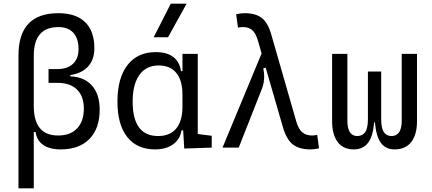

<svg xmlns="http://www.w3.org/2000/svg" viewBox="-20 -815 2384 1060"><path d="M314.5 9.8Q253.9 9.8 218.3 -15.1Q182.6 -40 176.8 -85.9H166.5V224.6H82V-509.3Q82 -742.2 302.2 -742.2Q399.4 -742.2 450.2 -692.6Q501 -643.1 501 -548.3Q501 -486.3 466.6 -448.2Q432.1 -410.2 368.2 -400.4V-393.6Q445.8 -390.1 488 -342.3Q530.3 -294.4 530.3 -210Q530.3 -105.5 473.9 -47.9Q417.5 9.8 314.5 9.8ZM166.5 -229.5Q166.5 -66.9 300.8 -66.9Q368.7 -66.9 405.8 -106.2Q442.9 -145.5 442.9 -216.3Q442.9 -283.2 405.3 -320.3Q367.7 -357.4 298.8 -357.4H248V-433.6H295.9Q352.1 -433.6 382.8 -462.6Q413.6 -491.7 413.6 -543.5Q413.6 -602.5 384.8 -634Q356 -665.5 302.2 -665.5Q166.5 -665.5 166.5 -507.8Z M835.4 9.8Q736.8 9.8 682.6 -58.3Q628.4 -126.5 628.4 -253.9Q628.4 -384.3 683.8 -455.8Q739.3 -527.3 839.8 -527.3Q902.3 -527.3 937 -500.2Q971.7 -473.1 979.5 -422.4H987.3V-517.6H1071.8V-75.2L1148.9 -65.4V0L997.1 4.9L991.2 -95.2H981.9Q975.1 -47.4 936.5 -18.8Q897.9 9.8 835.4 9.8ZM987.3 -225.1V-292.5Q987.3 -370.6 953.6 -412.1Q919.9 -453.6 856 -453.6Q787.1 -453.6 749.8 -401.6Q712.4 -349.6 712.4 -253.9Q712.4 -64 853 -64Q918.5 -64 952.9 -105.5Q987.3 -147 987.3 -225.1ZM828.6 -609.4 922.9 -794.9H1010.3L907.7 -609.4Z M1693.4 9.8Q1632.8 9.8 1597.2 -17.3Q1561.5 -44.4 1541.5 -114.3L1446.8 -441.4L1433.6 -437.5Q1438.5 -413.6 1438.5 -391.6Q1438.5 -356 1425.8 -324.2L1297.9 0H1208.5L1424.3 -520L1404.3 -589.4Q1392.1 -631.8 1372.6 -648.7Q1353 -665.5 1321.8 -665.5Q1315.4 -665.5 1308.8 -665Q1302.2 -664.6 1293.9 -662.1L1283.7 -736.3Q1307.1 -742.2 1331.5 -742.2Q1390.1 -742.2 1424.3 -716.6Q1458.5 -690.9 1477.5 -625L1614.7 -147.9Q1627.4 -103 1648.4 -85Q1669.4 -66.9 1703.1 -66.9Q1714.4 -66.9 1731.4 -70.3L1741.2 3.9Q1717.8 9.8 1693.4 9.8Z M2158.2 9.8Q2109.4 9.8 2083 -25.9Q2056.6 -61.5 2049.8 -140.1H2045.9Q2039.1 -61.5 2011.5 -25.9Q1983.9 9.8 1932.6 9.8Q1875 9.8 1844.2 -31Q1813.5 -71.8 1813.5 -146.5V-517.6H1897.9V-146.5Q1897.9 -106.9 1911.6 -85.4Q1925.3 -64 1952.1 -64Q1981 -64 1996.1 -85.4Q2011.2 -106.9 2011.2 -157.7V-419.9H2084.5V-157.7Q2084.5 -106.9 2099.1 -85.4Q2113.8 -64 2142.1 -64Q2169.4 -64 2183.6 -85.4Q2197.8 -106.9 2197.8 -146.5V-517.6H2282.2V-146.5Q2282.2 -71.8 2250.5 -31Q2218.8 9.8 2158.2 9.8Z"/></svg>

Font: CaskaydiaMono NF SemiLight
Style: Regular
Weight: 350
Designer: Aaron Bell
Foundry: Saja Typeworks
Version: Version 2111.001; ttfautohint (v1.8.4);Nerd Fonts 3.1.1